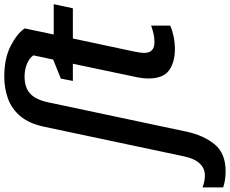

<svg xmlns="http://www.w3.org/2000/svg" viewBox="-230 -698 1045 872"><g transform="rotate(-90 292.0 -262.5)"><path d="M-50.8 240.2Q-71.3 240.2 -90.8 237.1Q-110.4 233.9 -123.5 229V135.3Q-109.9 140.6 -96.4 143.3Q-83 146 -68.4 146Q-37.6 146 -14.9 122.3Q7.8 98.6 18.1 47.9L151.9 -584Q166.5 -652.8 200.2 -692.4Q233.9 -731.9 280.3 -748.5Q326.7 -765.1 379.9 -765.1Q461.9 -765.1 518.3 -736.3Q574.7 -707.5 598.6 -672.4L570.8 -540.5H708.5L689.9 -453.6H552.7L492.7 -171.9Q490.7 -161.6 489 -150.1Q487.3 -138.7 487.3 -129.4Q487.3 -83 535.6 -83Q555.2 -83 572.8 -86.9Q590.3 -90.8 611.3 -98.1V-11.7Q593.3 -2.9 564.5 3.4Q535.6 9.8 504.4 9.8Q445.3 9.8 408.2 -16.6Q371.1 -43 371.1 -110.4Q371.1 -137.7 378.9 -172.4L438 -453.6H359.9L370.6 -508.3L457 -543L476.1 -632.8Q463.9 -650.9 437.7 -661.9Q411.6 -672.9 379.9 -672.9Q330.1 -672.9 302.5 -647.7Q274.9 -622.6 262.7 -565.4L129.4 63.5Q112.3 141.6 71.5 190.9Q30.8 240.2 -50.8 240.2Z"/></g></svg>

Font: Open Sans SemiBold
Style: Italic
Weight: 600
Italic angle: -12°
Designer: Monotype Design Team
Foundry: Monotype Imaging Inc.
Version: Version 3.003; ttfautohint (v1.8.4)